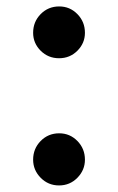

<svg xmlns="http://www.w3.org/2000/svg" viewBox="-20 -561 367 597"><path d="M83 -64.5Q83 -98.6 106.4 -122.6Q129.9 -146.5 164.1 -146.5Q197.3 -146.5 220.7 -122.6Q244.1 -98.6 244.1 -64.5Q244.1 -32.2 220.7 -8.3Q197.3 15.6 163.6 15.6Q129.9 15.6 106.4 -8.3Q83 -32.2 83 -64.5ZM83 -459Q83 -493.2 106.4 -517.1Q129.9 -541 164.1 -541Q197.3 -541 220.7 -517.1Q244.1 -493.2 244.1 -459Q244.1 -426.8 220.7 -403.3Q197.3 -379.9 163.6 -379.9Q129.9 -379.9 106.4 -403.3Q83 -426.8 83 -459Z"/></svg>

Font: Bpmf GenRyu Min B
Style: B
Weight: 700
Foundry: But Ko
Version: Version 1.320